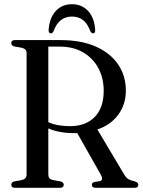

<svg xmlns="http://www.w3.org/2000/svg" viewBox="-20 -890 676 910"><path d="M576.5 -460.5Q576.5 -394.5 540 -345.8Q503.5 -297 441.5 -276.5L568.5 -63Q578.5 -46.5 589.2 -40.5Q600 -34.5 616.5 -31Q635.5 -26 635.5 -14.5Q635.5 0 618.5 0H432.5Q415.5 0 415.5 -14.5Q415.5 -23.5 427 -27.5L453 -31.5Q472 -36 458 -61.5L346 -259.5Q339.5 -259 332.5 -259Q259.5 -259 209 -281.5V-62.5Q209 -42 229.5 -37L267.5 -30Q282 -26 282 -14.5Q282 0 265 0H50.5Q33.5 0 33.5 -14.5Q33.5 -26 47 -30L83.5 -36.5Q106 -42 106 -63V-639.5Q106 -658 83.5 -663.5L47 -670Q33.5 -674 33.5 -685.5Q33.5 -700 50.5 -700H266Q365 -700 434.2 -669.2Q503.5 -638.5 540 -584.5Q576.5 -530.5 576.5 -460.5ZM209 -669V-311Q233.5 -300 260.8 -296Q288 -292 311.5 -292Q386 -292 428.8 -335.5Q471.5 -379 471.5 -460Q471.5 -520.5 445.8 -567.8Q420 -615 373.5 -642Q327 -669 264 -669ZM321 -811.5Q259 -811.5 234 -742.5Q229 -732 221.5 -732Q209.5 -732 210.5 -749Q214.5 -805 244 -837.5Q273.5 -870 321 -870Q368.5 -870 398 -837.5Q427.5 -805 431 -749Q432.5 -732 420.5 -732Q413.5 -732 408 -742.5Q394.5 -779 373 -795.2Q351.5 -811.5 321 -811.5Z"/></svg>

Font: Fraunces 144pt S050
Style: Regular
Weight: 400
Version: Version 1.000; ttfautohint (v1.8.3)